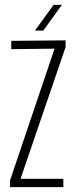

<svg xmlns="http://www.w3.org/2000/svg" viewBox="-20 -765 307 785"><path d="M21 0V-27L203 -566L26 -564V-598L248 -600V-572L64 -34H239V0ZM123 -640 199 -745H233L157 -640Z"/></svg>

Font: Big Shoulders Text SC Thin
Style: Regular
Weight: 100
Designer: Patric King
Foundry: XO Type Co
Version: Version 2.002